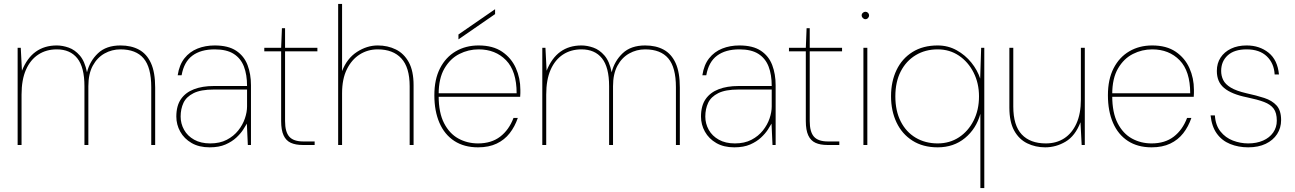

<svg xmlns="http://www.w3.org/2000/svg" viewBox="-20 -740 6611 980"><path d="M70 0V-496H86L92 -379Q118 -444 162.5 -476Q207 -508 270 -508Q299 -508 330.5 -497Q362 -486 387.5 -456.5Q413 -427 424 -371Q438 -428 480 -468Q522 -508 595 -508Q650 -508 689.5 -486.5Q729 -465 750.5 -418Q772 -371 772 -293V0H752V-295Q752 -396 713 -442Q674 -488 595 -488Q551 -488 513.5 -467Q476 -446 453.5 -404.5Q431 -363 431 -300V0H411V-300Q411 -397 374.5 -442.5Q338 -488 270 -488Q216 -488 175.5 -461.5Q135 -435 112.5 -384Q90 -333 90 -257V0Z M1050 12Q996 12 958 -10Q920 -32 900 -68Q880 -104 880 -145Q880 -200 903.5 -234Q927 -268 970 -284.5Q1013 -301 1071 -301H1241Q1241 -359 1225 -400.5Q1209 -442 1173 -465Q1137 -488 1076 -488Q1005 -488 962 -456Q919 -424 907 -356H887Q895 -409 921.5 -442.5Q948 -476 988 -492Q1028 -508 1076 -508Q1145 -508 1185.5 -481Q1226 -454 1243.5 -408Q1261 -362 1261 -305V0H1245L1240 -109Q1234 -98 1221 -78Q1208 -58 1186 -37.5Q1164 -17 1131 -2.5Q1098 12 1050 12ZM1053 -8Q1102 -8 1137.5 -26.5Q1173 -45 1196 -74Q1219 -103 1230 -135.5Q1241 -168 1241 -197V-283H1071Q1005 -283 968 -264.5Q931 -246 916.5 -215Q902 -184 902 -145Q902 -109 919.5 -77.5Q937 -46 971 -27Q1005 -8 1053 -8Z M1525 0Q1489 0 1464.5 -11Q1440 -22 1427.5 -49Q1415 -76 1415 -122V-478H1329V-496H1415L1419 -596H1435V-496H1600V-478H1435V-122Q1435 -67 1456.5 -42.5Q1478 -18 1528 -18H1586V0Z M1706 0V-720H1726V-377Q1751 -442 1802 -475Q1853 -508 1908 -508Q1959 -508 2000.5 -487.5Q2042 -467 2066.5 -422.5Q2091 -378 2091 -305V0H2071V-300Q2071 -396 2028.5 -442Q1986 -488 1908 -488Q1857 -488 1816 -462Q1775 -436 1750.5 -386.5Q1726 -337 1726 -264V0Z M2420 12Q2349 12 2299 -20.5Q2249 -53 2223 -113Q2197 -173 2197 -254Q2197 -335 2226 -391.5Q2255 -448 2306 -478Q2357 -508 2423 -508Q2496 -508 2543 -476Q2590 -444 2613 -392.5Q2636 -341 2636 -282Q2636 -272 2636 -264.5Q2636 -257 2635 -246H2208V-264H2617Q2617 -377 2563 -432.5Q2509 -488 2423 -488Q2371 -488 2324.5 -464.5Q2278 -441 2248.5 -390.5Q2219 -340 2219 -259V-250Q2219 -165 2246.5 -111.5Q2274 -58 2319.5 -33Q2365 -8 2420 -8Q2488 -8 2533 -42.5Q2578 -77 2601 -138H2623Q2608 -94 2581.5 -60Q2555 -26 2515 -7Q2475 12 2420 12ZM2320 -539V-564L2507 -693V-668Z M2748 0V-496H2764L2770 -379Q2796 -444 2840.5 -476Q2885 -508 2948 -508Q2977 -508 3008.5 -497Q3040 -486 3065.5 -456.5Q3091 -427 3102 -371Q3116 -428 3158 -468Q3200 -508 3273 -508Q3328 -508 3367.5 -486.5Q3407 -465 3428.5 -418Q3450 -371 3450 -293V0H3430V-295Q3430 -396 3391 -442Q3352 -488 3273 -488Q3229 -488 3191.5 -467Q3154 -446 3131.5 -404.5Q3109 -363 3109 -300V0H3089V-300Q3089 -397 3052.5 -442.5Q3016 -488 2948 -488Q2894 -488 2853.5 -461.5Q2813 -435 2790.5 -384Q2768 -333 2768 -257V0Z M3728 12Q3674 12 3636 -10Q3598 -32 3578 -68Q3558 -104 3558 -145Q3558 -200 3581.5 -234Q3605 -268 3648 -284.5Q3691 -301 3749 -301H3919Q3919 -359 3903 -400.5Q3887 -442 3851 -465Q3815 -488 3754 -488Q3683 -488 3640 -456Q3597 -424 3585 -356H3565Q3573 -409 3599.5 -442.5Q3626 -476 3666 -492Q3706 -508 3754 -508Q3823 -508 3863.5 -481Q3904 -454 3921.5 -408Q3939 -362 3939 -305V0H3923L3918 -109Q3912 -98 3899 -78Q3886 -58 3864 -37.5Q3842 -17 3809 -2.5Q3776 12 3728 12ZM3731 -8Q3780 -8 3815.5 -26.5Q3851 -45 3874 -74Q3897 -103 3908 -135.5Q3919 -168 3919 -197V-283H3749Q3683 -283 3646 -264.5Q3609 -246 3594.5 -215Q3580 -184 3580 -145Q3580 -109 3597.5 -77.5Q3615 -46 3649 -27Q3683 -8 3731 -8Z M4203 0Q4167 0 4142.5 -11Q4118 -22 4105.5 -49Q4093 -76 4093 -122V-478H4007V-496H4093L4097 -596H4113V-496H4278V-478H4113V-122Q4113 -67 4134.5 -42.5Q4156 -18 4206 -18H4264V0Z M4387 0V-496H4407V0ZM4397 -642Q4390 -642 4384 -648Q4378 -654 4378 -661Q4378 -669 4384 -674.5Q4390 -680 4397 -680Q4405 -680 4410.5 -674.5Q4416 -669 4416 -661Q4416 -654 4410.5 -648Q4405 -642 4397 -642Z M4984 220V-159Q4963 -83 4905.5 -35.5Q4848 12 4766 12Q4691 12 4637.5 -22Q4584 -56 4556 -115Q4528 -174 4528 -249Q4528 -324 4556 -382.5Q4584 -441 4637.5 -474.5Q4691 -508 4766 -508Q4819 -508 4863 -483.5Q4907 -459 4938 -420.5Q4969 -382 4983 -339L4988 -496H5004V220ZM4766 -8Q4827 -8 4874.5 -39Q4922 -70 4949.5 -124.5Q4977 -179 4977 -248Q4977 -315 4949.5 -369.5Q4922 -424 4874.5 -456Q4827 -488 4766 -488Q4703 -488 4654 -458.5Q4605 -429 4577.5 -375.5Q4550 -322 4550 -248Q4550 -174 4577.5 -120Q4605 -66 4654 -37Q4703 -8 4766 -8Z M5315 12Q5265 12 5223 -8.5Q5181 -29 5156.5 -73.5Q5132 -118 5132 -191V-496H5152V-196Q5152 -100 5195 -54Q5238 -8 5318 -8Q5372 -8 5412 -34Q5452 -60 5474.5 -110Q5497 -160 5497 -232V-496H5517V0H5501L5495 -116Q5468 -46 5419 -17Q5370 12 5315 12Z M5858 12Q5787 12 5737 -20.5Q5687 -53 5661 -113Q5635 -173 5635 -254Q5635 -335 5664 -391.5Q5693 -448 5744 -478Q5795 -508 5861 -508Q5934 -508 5981 -476Q6028 -444 6051 -392.5Q6074 -341 6074 -282Q6074 -272 6074 -264.5Q6074 -257 6073 -246H5646V-264H6055Q6055 -377 6001 -432.5Q5947 -488 5861 -488Q5809 -488 5762.5 -464.5Q5716 -441 5686.5 -390.5Q5657 -340 5657 -259V-250Q5657 -165 5684.5 -111.5Q5712 -58 5757.5 -33Q5803 -8 5858 -8Q5926 -8 5971 -42.5Q6016 -77 6039 -138H6061Q6046 -94 6019.5 -60Q5993 -26 5953 -7Q5913 12 5858 12Z M6351 12Q6301 12 6259 -5Q6217 -22 6191 -58Q6165 -94 6159 -151H6181Q6184 -101 6209.5 -69Q6235 -37 6273 -22.5Q6311 -8 6351 -8Q6394 -8 6427 -22.5Q6460 -37 6478.5 -63.5Q6497 -90 6497 -124Q6497 -164 6481 -185.5Q6465 -207 6432 -219.5Q6399 -232 6346 -243Q6306 -251 6276.5 -263Q6247 -275 6228 -291Q6209 -307 6200 -328.5Q6191 -350 6191 -378Q6191 -417 6210 -446Q6229 -475 6263 -491.5Q6297 -508 6343 -508Q6409 -508 6455 -471Q6501 -434 6508 -360H6486Q6483 -417 6446 -452.5Q6409 -488 6343 -488Q6280 -488 6246.5 -457.5Q6213 -427 6213 -378Q6213 -353 6223.5 -331.5Q6234 -310 6262 -293Q6290 -276 6342 -264Q6393 -253 6433 -240Q6473 -227 6496 -201.5Q6519 -176 6519 -127Q6519 -87 6498.5 -55.5Q6478 -24 6440.5 -6Q6403 12 6351 12Z"/></svg>

Font: DM Sans 24pt Thin
Style: Regular
Weight: 250
Designer: Colophon Foundry, Jonny Pinhorn
Foundry: Colophon Foundry
Version: Version 4.004;gftools[0.9.30]